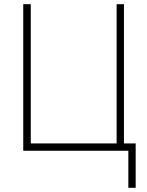

<svg xmlns="http://www.w3.org/2000/svg" viewBox="-20 -720 701 917"><path d="M593 177V0H91V-700H127V-35H537V-700H572V-35H628V177Z"/></svg>

Font: Zen Kaku Gothic Antique Light
Style: Regular
Weight: 300
Designer: Yoshimichi Ohira
Foundry: Positype
Version: Version 1.001